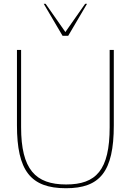

<svg xmlns="http://www.w3.org/2000/svg" viewBox="-20 -987 694 1019"><path d="M70 -322C70 -82 142 12 330 12C510 12 584 -75 584 -322V-722H562V-312C562 -84 490 -8 331 -8C168 -8 92 -88 92 -312V-722H70ZM312 -797H342L442 -967H432L327 -817L222 -967H212Z"/></svg>

Font: Perun Thin
Style: Regular
Weight: 100
Foundry: Copyright (c) Stefan Peev, Context Ltd, 2016
Version: Version 1.089